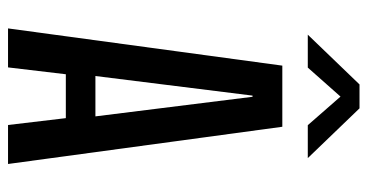

<svg xmlns="http://www.w3.org/2000/svg" viewBox="-244 -694 937 490"><g transform="rotate(90 225.0 -448.5)"><path d="M398 0H298.5L281 -147.5H169L151.5 0H52L147 -700H303ZM223.5 -624 173.5 -223H276.5L226.5 -624ZM68 -765 195 -897H256L383 -765H299L226 -848.5L152 -765Z"/></g></svg>

Font: Trispace Condensed
Style: Regular
Weight: 400
Width: 3
Designer: Tyler Finck
Foundry: Etcetera Type Company
Version: Version 1.210; ttfautohint (v1.8.3)